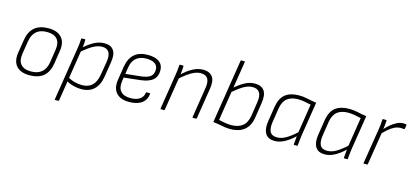

<svg xmlns="http://www.w3.org/2000/svg" viewBox="-68 -1213 4160 1929"><g transform="rotate(15 2011.5 -249.0)"><path d="M234 12Q141 12 97 -37.5Q53 -87 67 -179L89 -317Q103 -405 155.5 -449.5Q208 -494 299 -494Q391 -494 436 -445Q481 -396 467 -305L446 -168Q432 -78 379.5 -33Q327 12 234 12ZM239 -29Q310 -29 351 -65Q392 -101 402 -171L422 -301Q434 -377 400.5 -415.5Q367 -454 294 -454Q223 -454 183 -418Q143 -382 132 -311L111 -181Q99 -107 131.5 -68Q164 -29 239 -29Z M771 12Q732 12 688.5 0.5Q645 -11 612 -32L617 -72Q651 -50 690.5 -39.5Q730 -29 769 -29Q834 -29 873 -65Q912 -101 925 -175L949 -318Q960 -388 939 -421Q918 -454 868 -454Q824 -454 775 -427Q726 -400 660 -342L667 -388Q728 -442 778.5 -468Q829 -494 881 -494Q949 -494 978 -451Q1007 -408 992 -322L968 -171Q953 -80 903.5 -34Q854 12 771 12ZM549 185Q543 185 544 178L631 -371Q636 -396 638.5 -423.5Q641 -451 642 -475Q642 -482 649 -482H679Q685 -482 685 -476Q685 -463 684 -447.5Q683 -432 681 -416Q679 -400 676 -388L673 -362L588 178Q587 185 580 185Z M1268 12Q1179 12 1135.5 -37Q1092 -86 1106 -176L1128 -317Q1143 -406 1194 -450Q1245 -494 1333 -494Q1411 -494 1452 -463Q1493 -432 1493 -375Q1493 -310 1451.5 -274.5Q1410 -239 1321 -229L1155 -211L1149 -171Q1139 -102 1171 -65.5Q1203 -29 1273 -29Q1333 -29 1368.5 -52.5Q1404 -76 1410 -121Q1410 -127 1416 -127H1449Q1454 -127 1454 -121Q1450 -79 1427.5 -49Q1405 -19 1364.5 -3.5Q1324 12 1268 12ZM1162 -251 1316 -267Q1387 -275 1417 -299Q1447 -323 1447 -372Q1447 -411 1416 -432.5Q1385 -454 1329 -454Q1261 -454 1221.5 -419.5Q1182 -385 1172 -319Z M1932 0Q1925 0 1927 -7L1977 -326Q1997 -454 1893 -454Q1862 -454 1828.5 -440Q1795 -426 1758.5 -399.5Q1722 -373 1680 -335L1688 -380Q1742 -433 1797 -463.5Q1852 -494 1907 -494Q1974 -494 2005 -453.5Q2036 -413 2022 -328L1971 -7Q1969 0 1963 0ZM1599 0Q1593 0 1594 -7L1651 -367Q1656 -394 1659 -424Q1662 -454 1663 -476Q1663 -482 1670 -482H1700Q1705 -482 1706 -476Q1706 -463 1704.5 -445.5Q1703 -428 1701 -410Q1699 -392 1697 -376L1695 -363L1638 -7Q1637 -3 1635.5 -1.5Q1634 0 1630 0Z M2321 12Q2292 12 2264 7.5Q2236 3 2206.5 -3Q2177 -9 2141 -13L2246 -676Q2248 -683 2254 -683H2284Q2292 -683 2290 -676L2191 -48Q2224 -40 2258 -34.5Q2292 -29 2322 -29Q2392 -29 2436.5 -62.5Q2481 -96 2494 -172L2516 -317Q2527 -387 2505.5 -420.5Q2484 -454 2433 -454Q2386 -454 2337 -424.5Q2288 -395 2227 -342L2236 -390Q2290 -438 2341 -466Q2392 -494 2445 -494Q2515 -494 2544.5 -451.5Q2574 -409 2560 -321L2537 -171Q2528 -106 2499.5 -66Q2471 -26 2426 -7Q2381 12 2321 12Z M2785 12Q2736 12 2708.5 -9Q2681 -30 2672 -70.5Q2663 -111 2672 -167L2696 -320Q2712 -415 2765 -454.5Q2818 -494 2906 -494Q2953 -494 2995.5 -484Q3038 -474 3089 -467L3033 -115Q3028 -81 3025.5 -55.5Q3023 -30 3021 -6Q3021 0 3015 0H2986Q2980 0 2980 -6Q2982 -26 2984 -48Q2986 -70 2988 -92Q2933 -40 2882.5 -14Q2832 12 2785 12ZM2798 -29Q2842 -29 2887.5 -54.5Q2933 -80 2993 -134L3040 -434Q3007 -442 2971.5 -448Q2936 -454 2906 -454Q2837 -454 2794.5 -422Q2752 -390 2739 -315L2716 -166Q2706 -100 2724.5 -64.5Q2743 -29 2798 -29Z M3306 12Q3257 12 3229.5 -9Q3202 -30 3193 -70.5Q3184 -111 3193 -167L3217 -320Q3233 -415 3286 -454.5Q3339 -494 3427 -494Q3474 -494 3516.5 -484Q3559 -474 3610 -467L3554 -115Q3549 -81 3546.5 -55.5Q3544 -30 3542 -6Q3542 0 3536 0H3507Q3501 0 3501 -6Q3503 -26 3505 -48Q3507 -70 3509 -92Q3454 -40 3403.5 -14Q3353 12 3306 12ZM3319 -29Q3363 -29 3408.5 -54.5Q3454 -80 3514 -134L3561 -434Q3528 -442 3492.5 -448Q3457 -454 3427 -454Q3358 -454 3315.5 -422Q3273 -390 3260 -315L3237 -166Q3227 -100 3245.5 -64.5Q3264 -29 3319 -29Z M3711 0Q3705 0 3706 -7L3764 -368Q3769 -395 3771.5 -422.5Q3774 -450 3775 -476Q3775 -482 3782 -482H3812Q3818 -482 3818 -476Q3817 -455 3814.5 -429Q3812 -403 3807 -375L3805 -351L3750 -7Q3749 -3 3747.5 -1.5Q3746 0 3742 0ZM3791 -328 3798 -374Q3822 -403 3853.5 -430.5Q3885 -458 3920 -476Q3955 -494 3989 -494Q4010 -494 4019 -491Q4022 -490 4022.5 -488Q4023 -486 4023 -483Q4022 -474 4020 -463.5Q4018 -453 4016 -444Q4014 -437 4007 -440Q4002 -441 3994 -441.5Q3986 -442 3974 -442Q3942 -442 3910.5 -426.5Q3879 -411 3849 -384.5Q3819 -358 3791 -328Z"/></g></svg>

Font: Sofia Sans ExtraLight
Style: Italic
Weight: 250
Italic angle: -9°
Version: Version 4.100-B